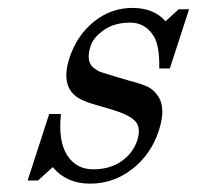

<svg xmlns="http://www.w3.org/2000/svg" viewBox="-20 -443 491 478"><path d="M372.1 -205.6Q394.5 -175.8 375.2 -117.2Q356 -58.6 309.3 -22.2Q262.7 14.2 204.1 14.2Q145.5 14.2 111.3 -26.9L74.7 6.3H48.8L102.5 -159.2H131.8Q124.5 -92.3 147 -56.9Q169.4 -21.5 211.9 -21.5Q254.4 -21.5 283 -42Q311.5 -62.5 321.5 -93Q331.5 -123.5 317.9 -139.9Q304.2 -156.2 261.2 -169.4L222.7 -180.7Q191.4 -189.5 177.2 -197.8Q129.4 -225.6 152.8 -298.3Q171.4 -355 213.9 -389.2Q256.3 -423.3 309.6 -423.3Q362.8 -423.3 392.1 -390.1L424.8 -419.9H450.7L402.8 -272.5H376.5Q377.4 -328.1 363.8 -351.1Q342.8 -386.7 304.2 -386.7Q265.6 -386.7 239.3 -368.7Q212.9 -350.6 205.6 -328.6Q192.4 -287.6 215.3 -272.5Q223.6 -266.1 229.7 -263.9Q235.8 -261.7 267.1 -252.4L303.2 -241.7Q335.4 -233.4 349.1 -226.3Q362.8 -219.2 372.1 -205.6Z"/></svg>

Font: RIT Rachana
Style: Italic
Weight: 400
Designer: Hussain KH
Version: 1.5.2